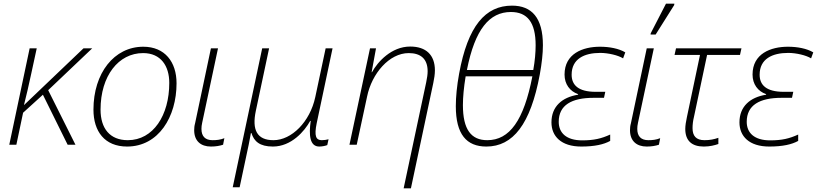

<svg xmlns="http://www.w3.org/2000/svg" viewBox="-20 -796 4493 1056"><path d="M31 0H70L107 -176L216 -275L352 0H395L245 -300L487 -530H439L113 -219H112C125 -270 138 -326 151 -387L182 -530H143Z M679 10C852 10 951 -153 951 -338C951 -455 887 -539 768 -539C608 -539 494 -394 494 -193C494 -73 556 10 679 10ZM683 -25C584 -25 533 -90 533 -193C533 -379 632 -504 767 -504C865 -504 911 -433 911 -340C911 -162 823 -25 683 -25Z M1140 10C1167 10 1189 6 1207 0L1214 -36C1192 -27 1171 -25 1149 -25C1109 -25 1088 -46 1088 -87C1088 -97 1089 -108 1092 -121L1179 -530H1140L1053 -118C1049 -104 1048 -91 1048 -80C1048 -20 1085 10 1140 10Z M1260 234H1298L1348 -1C1353 -25 1357 -46 1360 -64H1363C1377 -19 1408 10 1481 10C1582 10 1655 -74 1686 -131H1689C1678 -54 1683 10 1736 10C1752 10 1770 6 1780 2L1787 -30C1776 -27 1762 -25 1750 -25C1718 -25 1707 -47 1722 -119L1809 -530H1771L1714 -262C1685 -126 1584 -25 1484 -25C1393 -25 1365 -82 1387 -186L1460 -530H1422Z M2324 -343 2200 240H2240L2363 -339C2368 -362 2372 -388 2372 -409C2372 -494 2323 -540 2236 -540C2133 -540 2057 -456 2026 -399H2024L2048 -530H2015L1902 0H1942L1999 -265C2025 -392 2121 -504 2228 -504C2293 -504 2332 -473 2332 -404C2332 -387 2329 -367 2324 -343Z M2487 -212C2487 -57 2546 10 2655 10C2801 10 2898 -112 2949 -387C2960 -448 2966 -502 2966 -547C2966 -698 2905 -765 2796 -765C2650 -765 2553 -654 2505 -390C2493 -324 2487 -263 2487 -212ZM2548 -411C2592 -635 2672 -730 2790 -730C2881 -730 2926 -672 2926 -547C2926 -508 2922 -461 2913 -411ZM2526 -218C2526 -262 2531 -315 2541 -376H2908C2861 -134 2783 -25 2660 -25C2571 -25 2526 -84 2526 -218Z M3177 10C3252 10 3302 -2 3336 -21V-56C3288 -34 3247 -24 3182 -24C3095 -24 3053 -65 3053 -126C3053 -218 3124 -258 3245 -258H3302L3309 -291H3256C3160 -291 3124 -329 3124 -385C3124 -472 3193 -505 3281 -505C3325 -505 3380 -492 3407 -475L3419 -508C3384 -529 3332 -539 3280 -539C3185 -539 3085 -501 3085 -386C3085 -333 3114 -294 3160 -278L3159 -275C3072 -261 3013 -211 3013 -123C3013 -47 3066 10 3177 10Z M3558 -606H3586L3688 -768L3689 -776H3643L3559 -613ZM3537 10C3564 10 3586 6 3604 0L3611 -36C3589 -27 3568 -25 3546 -25C3506 -25 3485 -46 3485 -87C3485 -97 3486 -108 3489 -121L3576 -530H3537L3450 -118C3446 -104 3445 -91 3445 -80C3445 -20 3482 10 3537 10Z M3851 10C3884 10 3911 3 3931 -4V-38C3908 -30 3885 -25 3855 -25C3808 -25 3789 -49 3789 -91C3789 -109 3791 -130 3797 -154L3869 -494H4050L4058 -530H3698L3690 -494H3830L3758 -152C3753 -129 3749 -105 3749 -87C3749 -23 3784 10 3851 10Z M4211 10C4286 10 4336 -2 4370 -21V-56C4322 -34 4281 -24 4216 -24C4129 -24 4087 -65 4087 -126C4087 -218 4158 -258 4279 -258H4336L4343 -291H4290C4194 -291 4158 -329 4158 -385C4158 -472 4227 -505 4315 -505C4359 -505 4414 -492 4441 -475L4453 -508C4418 -529 4366 -539 4314 -539C4219 -539 4119 -501 4119 -386C4119 -333 4148 -294 4194 -278L4193 -275C4106 -261 4047 -211 4047 -123C4047 -47 4100 10 4211 10Z"/></svg>

Font: Noto Sans ExtraLight
Style: Italic
Weight: 200
Italic angle: -12°
Designer: Monotype Design Team
Foundry: Monotype Imaging Inc.
Version: Version 2.013